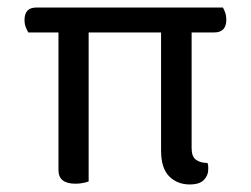

<svg xmlns="http://www.w3.org/2000/svg" viewBox="-20 -482 666 509"><path d="M55 -396Q52 -401 48.5 -409.5Q45 -418 45 -429Q45 -462 76 -462H571Q574 -457 577 -448.5Q580 -440 580 -430Q580 -396 548 -396H488V-89Q488 -67 499.5 -58.5Q511 -50 530 -50Q532 -45 532 -40.5Q532 -36 532 -32Q532 -17 520.5 -5Q509 7 483 7Q450 7 428.5 -14.5Q407 -36 407 -83V-396H215V-1Q210 1 200.5 3Q191 5 180 5Q135 5 135 -31V-396H55Z"/></svg>

Font: Baloo 2 Latin
Style: Regular
Weight: 400
Designer: Sarang Kulkarni and Ek Type
Foundry: Ek Type
Version: Version 1.001